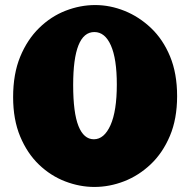

<svg xmlns="http://www.w3.org/2000/svg" viewBox="-20 -728 754 761"><path d="M354 13Q296 13 238.5 -9Q181 -31 134.5 -75.5Q88 -120 60 -187Q32 -254 32 -343Q32 -435 60 -503Q88 -571 135 -617Q182 -663 240 -685.5Q298 -708 357 -708Q416 -708 473.5 -685Q531 -662 578.5 -617Q626 -572 654 -504.5Q682 -437 682 -347Q682 -257 653.5 -189.5Q625 -122 577.5 -77Q530 -32 472 -9.5Q414 13 354 13ZM352 -176Q393 -176 418 -232Q443 -288 443 -393Q443 -495 419.5 -548Q396 -601 354 -601Q270 -601 270 -391Q270 -281 291 -228.5Q312 -176 352 -176Z"/></svg>

Font: Marhey ExtraBold
Style: Regular
Weight: 800
Designer: Nur Syamsi & Bustanul Arifin
Foundry: Namelatype
Version: Version 1.000; ttfautohint (v1.8.4.7-5d5b)